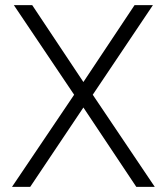

<svg xmlns="http://www.w3.org/2000/svg" viewBox="-20 -731 652 751"><path d="M306.2 -410.2 506.3 -710.9H578.1L342.8 -360.4L585.4 0H513.2L306.2 -310.5L98.1 0H26.9L270 -360.4L34.2 -710.9H106Z"/></svg>

Font: Shabnam Thin FD
Style: Thin-FD
Weight: 100
Foundry: DejaVu fonts team - Redesigned by Saber Rastikerdar - Based on Vazir font
Version: Version 5.0.0